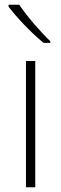

<svg xmlns="http://www.w3.org/2000/svg" viewBox="-20 -786 257 806"><path d="M61 -766H16V-758C48 -715 111 -648 163 -606H191V-613C149 -653 89 -723 61 -766ZM128 0V-530H89V0Z"/></svg>

Font: Noto Sans Telugu ExtraLight
Style: Regular
Weight: 200
Designer: Jelle Bosma - Monotype Design Team
Foundry: Monotype Imaging Inc.
Version: Version 2.005